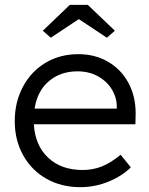

<svg xmlns="http://www.w3.org/2000/svg" viewBox="-20 -763 618 794"><path d="M41 -262Q41 -341 75 -404.5Q109 -468 168.5 -503.5Q228 -539 304 -539Q373 -539 427 -507.5Q481 -476 511 -420.5Q541 -365 541 -294L540 -249H120Q125 -162 179 -111Q233 -60 322 -60Q363 -60 399.5 -74Q436 -88 479 -123L521 -71Q485 -35 429 -12Q373 11 312 11Q234 11 172.5 -23.5Q111 -58 76 -120.5Q41 -183 41 -262ZM463 -314V-321Q463 -359 443 -392.5Q423 -426 386 -447Q349 -468 300 -468Q231 -468 183 -428Q135 -388 123 -314ZM157 -636 269 -743H343L455 -636L422 -607L306 -684L190 -607Z"/></svg>

Font: Lexend HM
Style: Regular
Weight: 400
Designer: Bonnie Shaver-Troup, Thomas Jockin, Octavio Pardo
Foundry: Lexend
Version: Version 1.091